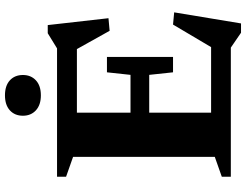

<svg xmlns="http://www.w3.org/2000/svg" viewBox="-126 -800 967 754"><g transform="rotate(-90 357.0 -423.5)"><path d="M510 -486.5V-357V-227H449.5L439.5 -320.5H203.5V-394H439.5L449.5 -486.5ZM662 -480.5 612.5 -476 519 -643.5 567.5 -604.5H203.5V-682.5H543.5L603 -719H635ZM526 -39.5 637 -227 685 -222.5 641.5 40H605L546.5 0H203.5V-77.5H566ZM39.5 0V-35.5L117.5 -63V-619.5L39.5 -647V-682.5H291V0ZM359 -746Q321.5 -746 300.2 -765.5Q279 -785 279 -816.5Q279 -848.5 300.2 -867.8Q321.5 -887 359 -887Q397 -887 418 -867.8Q439 -848.5 439 -816.5Q439 -785 418 -765.5Q397 -746 359 -746Z"/></g></svg>

Font: Newsreader
Style: Bold
Weight: 700
Designer: Hugues Gentile
Foundry: Production Type
Version: Version 1.003